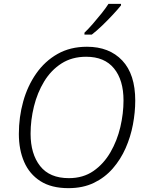

<svg xmlns="http://www.w3.org/2000/svg" viewBox="-20 -968 759 998"><path d="M336 10Q247 10 190 -26.5Q133 -63 105.5 -126.5Q78 -190 78 -272Q78 -359 100.5 -440Q123 -521 168 -585.5Q213 -650 279 -687.5Q345 -725 432 -725Q548 -725 615.5 -653.5Q683 -582 683 -445Q683 -385 671 -321Q659 -257 633 -198Q607 -139 566 -92Q525 -45 468 -17.5Q411 10 336 10ZM338 -42Q412 -42 465.5 -79Q519 -116 554 -176.5Q589 -237 605.5 -307.5Q622 -378 622 -446Q622 -552 572.5 -612.5Q523 -673 428 -673Q354 -673 299.5 -638Q245 -603 209.5 -544.5Q174 -486 156.5 -415Q139 -344 139 -273Q139 -168 188.5 -105Q238 -42 338 -42ZM419 -798Q439 -817 462.5 -844Q486 -871 508 -898.5Q530 -926 544 -948H609V-940Q593 -920 567 -892Q541 -864 512 -836Q483 -808 457 -788H419Z"/></svg>

Font: Noto Sans Light
Style: Italic
Weight: 300
Italic angle: -12°
Designer: Monotype Design Team
Foundry: Monotype Imaging Inc.
Version: Version 2.013; ttfautohint (v1.8.4.7-5d5b)